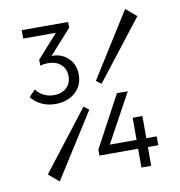

<svg xmlns="http://www.w3.org/2000/svg" viewBox="-80 -768 801 855"><g transform="rotate(-10 320.5 -341.0)"><path d="M381 -385 358 -402 542 -695 590 -654ZM164 -332Q129 -332 101 -345.5Q73 -359 55 -382L84 -412Q96 -394 117 -383Q138 -372 164 -372Q198 -372 220 -391.5Q242 -411 242 -444Q242 -477 220 -497Q198 -517 161 -517Q143 -517 126 -512V-539L220 -644H72V-682H282V-656L183 -546H186Q229 -546 258.5 -517.5Q288 -489 288 -443Q288 -394 253.5 -363Q219 -332 164 -332ZM316 -72V-99L441 -332H490L370 -112H491V-212H535V-112H582V-72H535V13H491V-72ZM284 -299 307 -281 122 11 75 -29Z"/></g></svg>

Font: Outfit ExtraLight
Style: Regular
Weight: 200
Designer: Rodrigo Fuenzalida
Foundry: fragTYPE
Version: Version 1.100; ttfautohint (v1.8.4.7-5d5b);gftools[0.9.27]